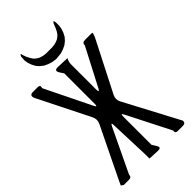

<svg xmlns="http://www.w3.org/2000/svg" viewBox="-296 -1026 1077 1077"><g transform="rotate(-45 242.5 -488.0)"><path d="M206.1 -27.3Q206.1 -44.9 206.1 -62.5L197.3 -299.8Q197.3 -329.1 184.6 -302.7L61.5 -44.9Q61.5 -24.4 41 -24.4H0L-14.6 -34.2Q-9.8 -44.9 -4.9 -55.7L144.5 -363.3Q157.2 -389.6 144.5 -416L-10.7 -726.6Q-20.5 -753.9 7.8 -753.9H45.9Q67.4 -753.9 59.6 -732.4L193.4 -459Q206.1 -432.6 206.1 -461.9V-703.1L189.5 -728.5Q174.8 -753.9 204.1 -753.9L279.3 -751Q268.6 -732.4 268.6 -710.9V-512.7Q268.6 -483.4 282.2 -508.8L398.4 -732.4Q398.4 -753.9 419.9 -753.9H474.6L479.5 -751Q475.6 -732.4 466.8 -716.8L316.4 -421.9Q303.7 -396.5 316.4 -371.1L489.3 -44.9Q489.3 -24.4 468.8 -24.4H427.7Q407.2 -24.4 411.1 -44.9L281.2 -300.8Q268.6 -326.2 268.6 -296.9V-74.2L284.2 -48.8Q300.8 -24.4 271.5 -24.4ZM241.2 -854.5H261.7L279.3 -856.4L294.9 -860.4L309.6 -866.2L321.3 -874L333 -884.8L342.8 -899.4L351.6 -918L361.3 -942.4Q373 -963.9 375 -937.5V-912.1L371.1 -888.7L363.3 -867.2L352.5 -846.7L336.9 -829.1L318.4 -814.5L295.9 -803.7L271.5 -795.9L230.5 -792L203.1 -795.9L178.7 -803.7L156.2 -814.5L137.7 -829.1L122.1 -846.7L111.3 -867.2L103.5 -888.7L99.6 -912.1L101.6 -941.4Q111.3 -963.9 114.3 -939.5L122.1 -918L131.8 -899.4L141.6 -884.8L153.3 -874L165 -866.2L179.7 -860.4L195.3 -856.4L212.9 -854.5Z"/></g></svg>

Font: B2 Hana
Style: Regular
Weight: 500
Version: 2020-08-05; (max)